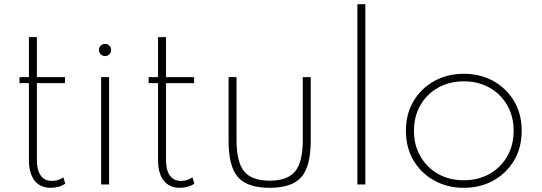

<svg xmlns="http://www.w3.org/2000/svg" viewBox="-20 -880 2588 916"><path d="M221 16Q263 16 291.5 -4L282 -34Q259.5 -17 227 -17Q192.5 -17 174.2 -42.8Q156 -68.5 156 -116.5V-483.5H290V-512H156V-703H118V-512H73V-483.5H118V-115.5Q118 -53 145 -18.5Q172 16 221 16Z M481.5 -612.5Q493.5 -612.5 501.8 -621Q510 -629.5 510 -642Q510 -654 501.8 -662.2Q493.5 -670.5 481.5 -670.5Q469 -670.5 460.5 -662.2Q452 -654 452 -642Q452 -629.5 460.5 -621Q469 -612.5 481.5 -612.5ZM462.5 0H500.5V-512H462.5Z M837 16Q879 16 907.5 -4L898 -34Q875.5 -17 843 -17Q808.5 -17 790.2 -42.8Q772 -68.5 772 -116.5V-483.5H906V-512H772V-703H734V-512H689V-483.5H734V-115.5Q734 -53 761 -18.5Q788 16 837 16Z M1266.5 16Q1372.5 16 1417.5 -35Q1462.5 -86 1462.5 -208V-512H1424.5V-211Q1424.5 -107 1388 -62.5Q1351.5 -18 1266.5 -18Q1181 -18 1144.8 -62.5Q1108.5 -107 1108.5 -211V-512H1070.5V-208Q1070.5 -86 1115.2 -35Q1160 16 1266.5 16Z M1685 0H1723V-860H1685Z M2192.5 16Q2271 16 2333.5 -18.5Q2396 -53 2432.5 -114.2Q2469 -175.5 2469 -256Q2469 -336.5 2432.5 -397.8Q2396 -459 2333.5 -493.5Q2271 -528 2192.5 -528Q2114.5 -528 2052 -493.5Q1989.5 -459 1953 -397.8Q1916.5 -336.5 1916.5 -256Q1916.5 -175.5 1953 -114.2Q1989.5 -53 2052 -18.5Q2114.5 16 2192.5 16ZM2192.5 -20Q2124 -20 2070.2 -50.2Q2016.5 -80.5 1985.8 -134Q1955 -187.5 1955 -256Q1955 -325 1985.8 -378.2Q2016.5 -431.5 2070.2 -461.8Q2124 -492 2192.5 -492Q2261.5 -492 2315.2 -461.8Q2369 -431.5 2399.8 -378.2Q2430.5 -325 2430.5 -256Q2430.5 -187.5 2399.8 -134Q2369 -80.5 2315.2 -50.2Q2261.5 -20 2192.5 -20Z"/></svg>

Font: Spartan ExtraLight
Style: Regular
Weight: 200
Designer: Matt Bailey, Mirko Velimirovic
Foundry: Matt Bailey
Version: Version 1.003; ttfautohint (v1.8.3)